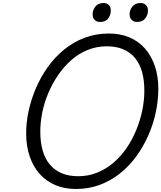

<svg xmlns="http://www.w3.org/2000/svg" viewBox="-20 -1238 1073 1277"><path d="M485 19Q410 19 349 -6.5Q288 -32 244.5 -80.5Q201 -129 177.5 -197.5Q154 -266 154 -351Q154 -424 170.5 -500.5Q187 -577 219 -651.5Q251 -726 297.5 -791.5Q344 -857 405.5 -907.5Q467 -958 542 -986.5Q617 -1015 705 -1015Q780 -1015 840.5 -989.5Q901 -964 943.5 -916Q986 -868 1009.5 -800Q1033 -732 1033 -648Q1033 -570 1016 -490.5Q999 -411 966 -336.5Q933 -262 886 -197.5Q839 -133 778 -84.5Q717 -36 643.5 -8.5Q570 19 485 19ZM500 -66Q568 -66 627 -90Q686 -114 735.5 -156.5Q785 -199 823 -255Q861 -311 887 -375Q913 -439 926.5 -505Q940 -571 940 -635Q940 -707 924 -762Q908 -817 876 -854.5Q844 -892 797.5 -911Q751 -930 690 -930Q623 -930 563.5 -906Q504 -882 455 -839Q406 -796 367.5 -740Q329 -684 302 -620.5Q275 -557 261.5 -491.5Q248 -426 248 -363Q248 -292 264 -236.5Q280 -181 311.5 -143.5Q343 -106 390 -86Q437 -66 500 -66ZM645 -1092Q624 -1092 610 -1105Q596 -1118 596 -1144Q596 -1171 614.5 -1194.5Q633 -1218 669 -1218Q689 -1218 703 -1205.5Q717 -1193 717 -1167Q717 -1140 700 -1116Q683 -1092 645 -1092ZM891 -1092Q871 -1092 856.5 -1105Q842 -1118 842 -1144Q842 -1171 860.5 -1194.5Q879 -1218 915 -1218Q935 -1218 949.5 -1205.5Q964 -1193 964 -1167Q964 -1140 946.5 -1116Q929 -1092 891 -1092Z"/></svg>

Font: Playwrite AU TAS
Style: Regular
Weight: 400
Designer: Veronika Burian, José Scaglione
Foundry: TypeTogether
Version: Version 1.002